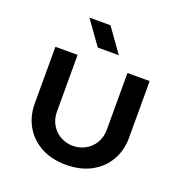

<svg xmlns="http://www.w3.org/2000/svg" viewBox="-129 -811 883 934"><g transform="rotate(20 313.0 -344.0)"><path d="M313 12Q239 12 184 -17.5Q129 -47 99 -99Q69 -151 69 -216V-510H184V-217Q184 -178 201.5 -148.5Q219 -119 248.5 -102.5Q278 -86 313 -86Q348 -86 377.5 -102.5Q407 -119 424.5 -148.5Q442 -178 442 -217V-510H557V-216Q557 -151 527 -99Q497 -47 442 -17.5Q387 12 313 12ZM264 -577 176 -700H285L373 -577Z"/></g></svg>

Font: MuseoModerno Thin Medium
Style: Regular
Weight: 500
Version: Version 1.003